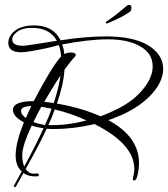

<svg xmlns="http://www.w3.org/2000/svg" viewBox="-20 -661 688 786"><path d="M39 104Q35 103 37 99L69 41Q44 18 44 -24Q44 -77 78 -160Q33 -184 33 -211Q33 -247 118 -247Q192 -388 230 -430Q228 -457 221 -476Q216 -475 211 -474Q206 -473 201 -471Q187 -467 172 -464Q157 -461 142 -458Q123 -454 107.5 -451.5Q92 -449 81 -448Q77 -448 73.5 -447.5Q70 -447 66 -447Q14 -447 14 -486Q14 -506 29 -524Q58 -557 119 -557Q198 -557 228 -496Q280 -504 326.5 -508Q373 -512 413 -512Q525 -512 586 -476Q648 -438 648 -379Q648 -329 604 -279Q556 -225 477 -190Q464 -185 451 -179.5Q438 -174 424 -169Q549 -101 549 6Q549 20 547 34.5Q545 49 541 64Q536 78 529 78Q523 78 524 71L525 64Q530 46 530 31Q530 -71 367 -153Q281 -133 206 -133Q196 -133 187.5 -133Q179 -133 171 -134Q157 -103 135.5 -62Q114 -21 85 31Q98 50 119 50L129 49H132Q139 49 139 56Q139 61 133 61Q97 63 76 47L45 103Q44 106 39 104ZM82 -474Q96 -476 124 -480Q152 -484 193 -491L213 -494Q183 -547 111 -547Q59 -547 37 -518Q30 -510 30 -500Q30 -471 82 -474ZM391 -185Q411 -192 429 -200Q447 -208 463 -216Q530 -250 568 -299Q605 -345 605 -389Q605 -443 554 -471Q505 -500 422 -500Q382 -500 334.5 -494.5Q287 -489 234 -479Q242 -461 243 -440Q257 -446 269 -446Q290 -446 290 -436Q290 -432 285 -427Q277 -419 267 -406Q257 -393 244 -376Q242 -344 234 -309Q226 -274 213 -237Q316 -219 391 -185ZM200 -239Q210 -269 217 -297.5Q224 -326 228 -352Q211 -327 194.5 -300Q178 -273 161 -244Q170 -243 180 -242Q190 -241 200 -239ZM86 -178Q91 -190 96.5 -202Q102 -214 108 -227Q66 -226 66 -206Q66 -193 86 -178ZM164 -149Q172 -166 179 -183Q186 -200 191 -216Q181 -218 171.5 -220Q162 -222 154 -223L149 -224Q140 -208 132 -192Q124 -176 117 -161Q141 -153 164 -149ZM178 -149Q250 -146 334 -168Q274 -196 204 -213Q199 -198 192.5 -182Q186 -166 178 -149ZM79 21Q104 -25 124 -64.5Q144 -104 158 -136Q145 -138 133 -140.5Q121 -143 110 -147Q71 -65 71 -25Q71 0 79 21ZM417 -565Q413 -565 413 -567Q413 -572 416 -573Q443 -591 462 -606.5Q481 -622 495 -634Q502 -641 509 -641Q518 -641 518 -629Q518 -619 512 -613Q495 -601 473.5 -590Q452 -579 426 -568Q420 -565 417 -565Z"/></svg>

Font: Passions Conflict
Style: Regular
Weight: 400
Designer: Robert E. Leuschke
Foundry: Robert E. Leuschke
Version: Version 1.010; ttfautohint (v1.8.3)